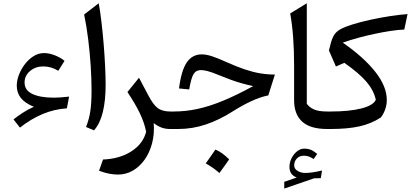

<svg xmlns="http://www.w3.org/2000/svg" viewBox="-20 -774 2465 1152"><path d="M183.1 -133.3Q128.4 -155.8 104.5 -187Q80.6 -218.3 80.6 -259.8Q80.6 -291 93.5 -325Q106.4 -358.9 129.2 -388.7Q151.9 -418.5 181.4 -437Q210.9 -455.6 244.6 -455.6Q274.9 -455.6 310.1 -441.7Q345.2 -427.7 367.2 -408.7L329.6 -349.1Q287.6 -375.5 238.8 -375.5Q192.9 -375.5 160.2 -347.7Q127.4 -319.8 127.4 -279.3Q127.4 -231.9 174.8 -210Q222.2 -188 302.2 -188Q322.3 -188 342 -189.5Q361.8 -190.9 394.5 -194.3L381.3 -124Q305.7 -119.1 235.8 -89.8Q166 -60.5 99.6 -8.3L61 -57.6Q82.5 -74.7 114 -95.7Q145.5 -116.7 183.1 -133.3Z M572.3 -754.4Q580.6 -710.4 588.1 -647.2Q595.7 -584 601.6 -514.2Q607.4 -444.3 610.6 -378.7Q613.8 -313 613.8 -264.6Q613.8 -170.4 596.9 -101.3Q580.1 -32.2 543.9 8.3L496.1 -12.2Q513.7 -54.7 521.5 -104Q529.3 -153.3 529.3 -231.4Q529.3 -300.8 524.2 -379.4Q519 -458 509.3 -537.1Q499.5 -616.2 484.9 -687Z M814 -307.6 869.6 -202.6Q897.9 -147.5 925.5 -126.2Q953.1 -105 1001.5 -105H1002V0H1001.5Q970.7 0 946.8 -9.5Q922.9 -19 902.3 -35.6Q907.2 29.3 892.6 85.4Q877.9 141.6 847.9 183.8Q817.9 226.1 776.9 249.8Q735.8 273.4 688 273.4Q662.6 273.4 634.8 268.1Q606.9 262.7 574.2 250.5L598.1 183.1Q698.2 179.2 768.3 134Q838.4 88.9 856.9 16.6Q846.2 -37.1 819.6 -93.3Q793 -149.4 744.6 -221.7Z M1190.9 -447.8Q1216.8 -447.8 1251 -436.8Q1285.2 -425.8 1341.3 -400.4Q1401.4 -373.5 1449.5 -357.4Q1497.6 -341.3 1541 -334Q1584.5 -326.7 1629.4 -326.7L1589.8 -201.7Q1538.1 -190.9 1484.4 -165.5Q1430.7 -140.1 1378.4 -106.9Q1296.9 -54.7 1215.8 -27.3Q1134.8 0 1048.8 0H1002Q985.4 0 985.4 -33.2V-71.8Q985.4 -105 1002 -105H1022.9Q1094.7 -105 1166.3 -120.6Q1237.8 -136.2 1318.8 -169.7Q1399.9 -203.1 1499 -257.3Q1463.4 -265.1 1432.4 -273.7Q1401.4 -282.2 1368.4 -294.2Q1335.4 -306.2 1293.5 -323.2Q1250 -341.3 1225.8 -347.4Q1201.7 -353.5 1186 -353.5Q1155.8 -353.5 1141.1 -329.1Q1126.5 -304.7 1115.2 -237.3L1054.2 -243.2Q1067.4 -350.1 1100.3 -398.9Q1133.3 -447.8 1190.9 -447.8ZM1272.5 123.5Q1310.5 138.2 1355 182.1Q1340.8 202.6 1326.4 222.9Q1312 243.2 1296.4 264.2Q1259.3 231 1214.4 206.5Q1229.5 185.1 1243.7 165Q1257.8 145 1272.5 123.5Z M1745.1 217.8Q1745.1 238.8 1765.1 251.2Q1785.2 263.7 1812 263.7Q1850.6 263.7 1912.1 249L1904.8 294.9L1864.7 295.9L1685.5 357.4V316.9L1760.7 291Q1716.8 275.4 1716.8 227.1Q1716.8 200.7 1729.2 175.5Q1741.7 150.4 1762.2 134Q1782.7 117.7 1805.7 117.7Q1826.2 117.7 1842.8 123.8Q1859.4 129.9 1883.3 149.4L1861.8 180.2Q1845.2 168.9 1831.3 164.6Q1817.4 160.2 1804.2 160.2Q1776.9 160.2 1761 177.2Q1745.1 194.3 1745.1 217.8ZM1820.8 -754.4V-151.4Q1835.4 -130.4 1863.3 -117.7Q1891.1 -105 1943.4 -105H1943.8V0H1943.4Q1841.3 0 1793 -44.2Q1744.6 -88.4 1744.6 -172.4V-380.9Q1744.6 -565.4 1721.2 -693.4Z M2425.3 -689.5 2405.8 -596.7Q2373 -595.7 2326.7 -588.9Q2280.3 -582 2228.5 -571Q2176.8 -560.1 2127 -546.4Q2077.1 -532.7 2036.6 -518.1Q2160.6 -432.6 2230.7 -344.5Q2300.8 -256.3 2300.8 -173.8Q2300.8 -145.5 2291 -117.4Q2281.2 -89.4 2264.6 -68.8Q2207.5 -31.7 2137 -15.9Q2066.4 0 1962.9 0H1943.8Q1927.2 0 1927.2 -33.2V-71.8Q1927.2 -105 1943.8 -105H1963.9Q2076.7 -105 2148.2 -123.3Q2219.7 -141.6 2234.9 -175.3Q2222.7 -231.9 2178.7 -283.4Q2134.8 -335 2045.9 -397L1995.6 -375L1953.6 -471.2L1961.9 -503.4Q1970.7 -540.5 1983.6 -562.3Q1996.6 -584 2022.2 -598.4Q2047.9 -612.8 2093.8 -627Q2142.1 -642.1 2200.9 -655Q2259.8 -668 2318.6 -677Q2377.4 -686 2425.3 -689.5Z"/></svg>

Font: Pinar-FD Medium
Style: Regular
Weight: 500
Designer: Amin Abedi
Version: Version 3.000